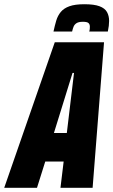

<svg xmlns="http://www.w3.org/2000/svg" viewBox="-66 -888 536 908"><path d="M-46 0 193 -688H426L372 0H220L235 -124H148L109 0ZM189 -259H250L284 -543H277ZM187 -739Q193 -767 200 -790.5Q207 -814 221.5 -831.5Q236 -849 262.5 -858.5Q289 -868 333 -868Q379 -868 404.5 -858.5Q430 -849 440 -831Q450 -813 450 -789Q450 -778 448.5 -765.5Q447 -753 444 -739H356Q358 -745 358.5 -751Q359 -757 359 -762Q359 -773 352.5 -779Q346 -785 326 -785Q306 -785 296 -778.5Q286 -772 282 -762Q278 -752 275 -739Z"/></svg>

Font: Saira Condensed Black
Style: Italic
Weight: 900
Width: 3
Italic angle: -12°
Designer: Hector Gatti with collaboration of the Omnibus-Type team
Foundry: Omnibus-Type
Version: Version 1.101